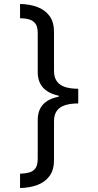

<svg xmlns="http://www.w3.org/2000/svg" viewBox="-20 -812 495 967"><path d="M374 -291Q334 -291 307 -282Q280 -273 266 -253.5Q252 -234 252 -201V-6Q252 44 229.5 74.5Q207 105 168.5 119.5Q130 134 81 135V63Q109 62 129 56Q149 50 159.5 34Q170 18 170 -13V-206Q170 -257 197 -286Q224 -315 276 -325V-330Q224 -341 197 -370.5Q170 -400 170 -450V-645Q170 -676 159.5 -691.5Q149 -707 129 -713.5Q109 -720 81 -720V-792Q130 -791 168.5 -776.5Q207 -762 229.5 -731.5Q252 -701 252 -651V-455Q252 -423 266 -403Q280 -383 307 -374Q334 -365 374 -365Z"/></svg>

Font: bangla115
Style: Regular
Weight: 400
Designer: Jelle Bosma - Monotype Design Team
Foundry: Monotype Imaging Inc.
Version: Version 2.003